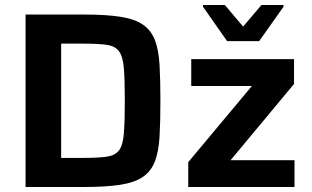

<svg xmlns="http://www.w3.org/2000/svg" viewBox="-20 -746 1244 766"><path d="M82 0V-688H316Q404 -688 461 -679Q518 -670 550.5 -647.5Q583 -625 598 -586Q613 -547 616.5 -487.5Q620 -428 620 -344Q620 -260 616.5 -200.5Q613 -141 598 -102Q583 -63 550.5 -40.5Q518 -18 461 -9Q404 0 316 0ZM224 -116H308Q369 -116 403.5 -120.5Q438 -125 454 -145Q470 -165 474 -212Q478 -259 478 -344Q478 -429 474 -475.5Q470 -522 454 -542.5Q438 -563 403.5 -567.5Q369 -572 308 -572H224ZM731 0V-99L985 -403H743V-510H1153V-411L900 -107H1155V0ZM886 -582 790 -719V-726H877L950 -640L1023 -726H1111V-719L1014 -582Z"/></svg>

Font: Saira SemiBold
Style: Regular
Weight: 600
Designer: Hector Gatti with collaboration of the Omnibus-Type team
Foundry: Omnibus-Type
Version: Version 1.100; ttfautohint (v1.8.3)